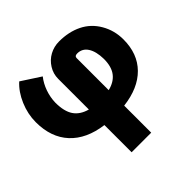

<svg xmlns="http://www.w3.org/2000/svg" viewBox="-189 -725 1143 1143"><g transform="rotate(-45 382.5 -153.0)"><path d="M295.9 4.4Q162.6 -13.2 90.8 -90.8Q19 -168.5 19 -296.4Q19 -364.7 47.1 -430.7Q75.2 -496.6 121.1 -538.1L241.2 -460Q214.8 -426.8 199.7 -383.8Q184.6 -340.8 183.6 -296.4Q183.6 -222.7 210.9 -182.4Q238.3 -142.1 295.9 -126.5V-384.8Q295.9 -426.8 318.4 -462.9Q340.8 -499 377.4 -518.8Q414.1 -538.6 457 -538.6Q538.6 -538.6 601.3 -507.6Q664.1 -476.6 700.4 -414.1Q736.8 -351.6 736.8 -275.9Q736.8 -155.8 664.8 -82.8Q592.8 -9.8 460.9 5.9V233.4H295.9ZM460.9 -124.5Q516.1 -137.7 544.2 -174.6Q572.3 -211.4 572.3 -275.9Q571.3 -339.8 548.1 -375.7Q524.9 -411.6 482.9 -411.6Q460.9 -411.6 460.9 -395Z"/></g></svg>

Font: Roboto
Style: Regular
Weight: 900
Designer: Google
Version: Version 2.001171; 2014